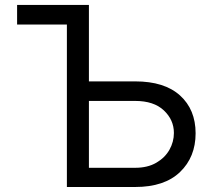

<svg xmlns="http://www.w3.org/2000/svg" viewBox="-20 -747 852 767"><path d="M48.3 -649.1V-727.3H335.2V-421.9H519.9Q637.1 -421.9 699.2 -365.6Q761.4 -309.3 761.4 -214.5Q761.4 -119.7 699.2 -59.8Q637.1 0 519.9 0H247.2V-649.1ZM335.2 -343.8V-76.7H519.9Q569.6 -76.7 604.2 -96.8Q638.8 -116.8 656.8 -148.6Q674.7 -180.4 674.7 -215.9Q674.7 -268.1 634.6 -305.9Q594.5 -343.8 519.9 -343.8Z"/></svg>

Font: Inter Zeller
Style: Regular
Weight: 400
Designer: Rasmus Andersson; Joe Bland
Foundry: zeller
Version: Version 3.015;git-dec3a8cb1